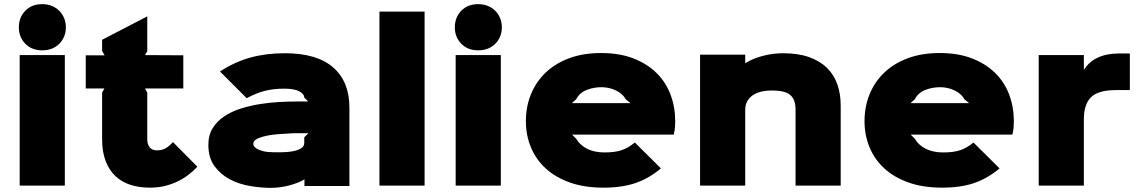

<svg xmlns="http://www.w3.org/2000/svg" viewBox="-20 -896 5491 927"><path d="M298 -764Q298 -717 266.5 -685Q235 -653 184 -653Q133 -653 102 -685Q71 -717 71 -764Q71 -812 102 -844Q133 -876 184 -876Q209 -876 230 -867.5Q251 -859 266 -844Q281 -829 289.5 -808.5Q298 -788 298 -764ZM293 0H75V-630H293Z M933 -91Q914 -71 891 -53Q868 -35 839.5 -21Q811 -7 777.5 1.5Q744 10 704 10Q651 10 608.5 -4Q566 -18 536 -47Q506 -76 489.5 -120Q473 -164 473 -223V-449L484 -469H394V-629H485L473 -650V-704L691 -817V-649L680 -630L865 -629V-469H680L691 -449V-223Q691 -199 703 -184.5Q715 -170 737 -170Q762 -170 779.5 -180Q797 -190 815 -210Z M1667 -377V2H1450V-30Q1422 -13 1377.5 -1Q1333 11 1286 11Q1242 11 1189.5 2.5Q1137 -6 1092 -29Q1047 -52 1016.5 -92.5Q986 -133 986 -197Q986 -244 1007 -277.5Q1028 -311 1063 -334.5Q1098 -358 1143 -372Q1188 -386 1235 -393.5Q1282 -401 1328 -403.5Q1374 -406 1412 -406H1468L1449 -425Q1449 -442 1425 -455Q1401 -468 1351 -468Q1303 -468 1261.5 -458Q1220 -448 1171 -422L1042 -551Q1113 -597 1188.5 -618Q1264 -639 1355 -639Q1510 -639 1588.5 -570.5Q1667 -502 1667 -377ZM1469 -253H1447Q1427 -253 1410.5 -253Q1394 -253 1368 -251Q1345 -250 1320.5 -248Q1296 -246 1274 -242Q1250 -237 1236 -232Q1222 -227 1214.5 -221.5Q1207 -216 1205 -210.5Q1203 -205 1203 -200Q1203 -195 1207.5 -188.5Q1212 -182 1223.5 -176Q1235 -170 1253.5 -165.5Q1272 -161 1300 -161Q1316 -161 1341 -161Q1366 -161 1390 -165Q1414 -169 1431.5 -178.5Q1449 -188 1449 -206V-233Z M2030 0H1812V-840H2030Z M2403 -764Q2403 -717 2371.5 -685Q2340 -653 2289 -653Q2238 -653 2207 -685Q2176 -717 2176 -764Q2176 -812 2207 -844Q2238 -876 2289 -876Q2314 -876 2335 -867.5Q2356 -859 2371 -844Q2386 -829 2394.5 -808.5Q2403 -788 2403 -764ZM2398 0H2180V-630H2398Z M3240 -311Q3240 -297 3239 -283Q3238 -269 3233 -246H2742L2762 -226Q2780 -195 2815 -177.5Q2850 -160 2899 -160Q2949 -160 2981.5 -171Q3014 -182 3045 -208L3171 -83Q3114 -35 3049 -12.5Q2984 10 2894 10Q2801 10 2731 -15Q2661 -40 2614 -83.5Q2567 -127 2543 -185.5Q2519 -244 2519 -311Q2519 -381 2543.5 -441Q2568 -501 2614.5 -545.5Q2661 -590 2728.5 -615Q2796 -640 2882 -640Q2971 -640 3038 -614Q3105 -588 3150 -543.5Q3195 -499 3217.5 -439Q3240 -379 3240 -311ZM3024 -398 3001 -417Q2987 -443 2954.5 -459Q2922 -475 2884 -475Q2846 -475 2812 -461.5Q2778 -448 2762 -417L2741 -398Z M4039 -386V0H3821V-368Q3821 -415 3796 -437Q3771 -459 3708 -459Q3645 -459 3611.5 -434Q3578 -409 3578 -365V0H3360V-632H3578V-592H3580Q3618 -615 3666 -627Q3714 -639 3760 -639Q3833 -639 3885.5 -620.5Q3938 -602 3972 -569Q4006 -536 4022.5 -489.5Q4039 -443 4039 -386Z M4875 -311Q4875 -297 4874 -283Q4873 -269 4868 -246H4377L4397 -226Q4415 -195 4450 -177.5Q4485 -160 4534 -160Q4584 -160 4616.5 -171Q4649 -182 4680 -208L4806 -83Q4749 -35 4684 -12.5Q4619 10 4529 10Q4436 10 4366 -15Q4296 -40 4249 -83.5Q4202 -127 4178 -185.5Q4154 -244 4154 -311Q4154 -381 4178.5 -441Q4203 -501 4249.5 -545.5Q4296 -590 4363.5 -615Q4431 -640 4517 -640Q4606 -640 4673 -614Q4740 -588 4785 -543.5Q4830 -499 4852.5 -439Q4875 -379 4875 -311ZM4659 -398 4636 -417Q4622 -443 4589.5 -459Q4557 -475 4519 -475Q4481 -475 4447 -461.5Q4413 -448 4397 -417L4376 -398Z M5435 -461H5367Q5283 -461 5248 -427Q5213 -393 5213 -320V0H4995V-630H5213V-561H5215Q5238 -598 5280.5 -618Q5323 -638 5387 -638H5435Z"/></svg>

Font: TypoPRO Sinkin Sans
Style: 900 X Black
Weight: 950
Designer: Keith Bates
Foundry: K-Type
Version: Sinkin Sans (version 1.0)  by Keith Bates   •   © 2014   www